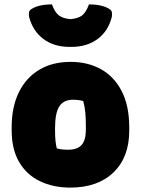

<svg xmlns="http://www.w3.org/2000/svg" viewBox="-20 -840 640 872"><path d="M301 -559Q378 -559 438 -526Q498 -493 532.5 -426.5Q567 -360 567 -261V-247Q567 -126 495.5 -57Q424 12 299 12Q222 12 161.5 -17Q101 -46 67 -104Q33 -162 33 -248V-262Q33 -354 65.5 -420.5Q98 -487 158 -523Q218 -559 301 -559ZM311 -387Q269 -387 249.5 -357Q230 -327 230 -257V-246Q230 -221 232 -201Q234 -181 238 -166Q249 -163 260.5 -161.5Q272 -160 290 -160Q331 -160 350.5 -181.5Q370 -203 370 -252V-263Q370 -301 367.5 -328.5Q365 -356 358 -381Q339 -387 311 -387ZM300 -753Q335 -756 353 -770Q371 -784 384 -820Q444 -820 477 -799Q486 -794 488 -784.5Q490 -775 488 -764Q472 -699 423.5 -663Q375 -627 304 -627H296Q225 -627 177 -663Q129 -699 112 -764Q110 -775 112 -784.5Q114 -794 123 -799Q156 -820 216 -820Q229 -784 247.5 -770Q266 -756 300 -753Z"/></svg>

Font: Recursive Mn Csl St Blk
Style: Regular
Weight: 900
Monospace: yes
Version: Version 1.079;hotconv 1.0.112;makeotfexe 2.5.65598; ttfautoh